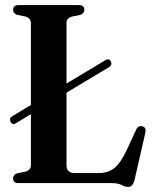

<svg xmlns="http://www.w3.org/2000/svg" viewBox="-20 -720 602 755"><path d="M21.5 -241.5Q14.5 -254.5 29 -263.5L101.5 -307V-629.5Q101.5 -648.5 80 -655L47 -661.5Q31.5 -667.5 31.5 -681.5Q31.5 -700 53 -700H290.5Q311.5 -700 311.5 -681.5Q311.5 -667.5 296 -661.5L263.5 -655Q241.5 -648.5 241.5 -629.5V-391.5L394 -483Q409 -492 416 -478Q422.5 -464 408 -455.5L241.5 -355.5V-70.5Q241.5 -39.5 274 -39.5H369Q403.5 -39.5 428.8 -58.5Q454 -77.5 479.5 -132.5L514.5 -208Q522 -227 539 -223.5Q557 -219.5 551 -196L509.5 -14Q502.5 15 484.5 15Q472.5 15 458.2 7.5Q444 0 420 0H53Q31.5 0 31.5 -18.5Q31.5 -32.5 47 -38.5L80 -45Q101.5 -51.5 101.5 -70.5V-271L42 -235Q28.5 -227 21.5 -241.5Z"/></svg>

Font: Fraunces 144pt S050 SemiBold
Style: Regular
Weight: 600
Version: Version 1.000; ttfautohint (v1.8.3)